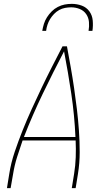

<svg xmlns="http://www.w3.org/2000/svg" viewBox="-20 -975 540 995"><path d="M16 0 28 -74Q37 -131 56 -187.5Q75 -244 97 -299Q119 -354 144 -409Q169 -464 195 -518.5Q221 -573 248.5 -627Q276 -681 304 -735H327Q337 -681 346.5 -627Q356 -573 364 -518.5Q372 -464 378.5 -409.5Q385 -355 389 -299Q393 -243 393 -186.5Q393 -130 384 -74L372 0H352L364 -74Q371 -117 372.5 -160.5Q374 -204 372 -247H97Q82 -204 68.5 -161Q55 -118 48 -74L35 0ZM371 -265Q366 -378 349.5 -489Q333 -600 312 -709Q255 -600 201.5 -489Q148 -378 104 -265ZM199 -815Q202 -833 207.5 -851Q213 -869 223.5 -885.5Q234 -902 248 -916Q262 -930 279.5 -939Q297 -948 315 -951.5Q333 -955 352 -955Q379 -955 403.5 -946Q428 -937 443 -916.5Q458 -896 460.5 -869Q463 -842 459 -815H439Q443 -838 441 -861Q439 -884 426.5 -902Q414 -920 393 -928.5Q372 -937 349 -937Q333 -937 317 -934Q301 -931 286.5 -923Q272 -915 260 -902.5Q248 -890 239.5 -876Q231 -862 226 -846.5Q221 -831 219 -815Z"/></svg>

Font: Iosevka Curly Thin Oblique
Style: Regular
Weight: 100
Italic angle: -9°
Monospace: yes
Designer: Belleve Invis
Foundry: Belleve Invis
Version: Version 11.1.0; ttfautohint (v1.8.3)